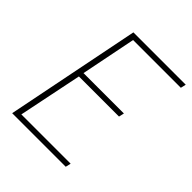

<svg xmlns="http://www.w3.org/2000/svg" viewBox="-186 -773 887 887"><g transform="rotate(45 257.0 -330.0)"><path d="M40 0H390L396 -26H74L138 -338H400L406 -364H142L196 -634H508L514 -660H172Z"/></g></svg>

Font: Source Sans Pro ExtraLight
Style: Italic
Weight: 200
Italic angle: -11°
Designer: Paul D. Hunt
Foundry: Adobe Systems Incorporated
Version: Version 3.006;hotconv 1.0.111;makeotfexe 2.5.65597